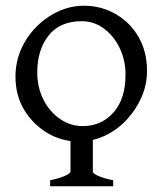

<svg xmlns="http://www.w3.org/2000/svg" viewBox="-20 -650 577 670"><path d="M155 0V-21Q188 -28 207 -36.5Q226 -45 226 -51V-174Q226 -188 237.5 -195Q249 -202 264.5 -202Q280 -202 292 -195Q304 -188 304 -174V-51Q304 -45 322 -36.5Q340 -28 375 -21V0ZM255 -156Q196 -156 146 -185.5Q96 -215 65 -265.5Q34 -316 34 -383Q34 -432 53 -476.5Q72 -521 106 -555.5Q140 -590 183 -610Q226 -630 273 -630Q333 -630 383.5 -601Q434 -572 463.5 -521Q493 -470 493 -403Q493 -354 473.5 -310Q454 -266 421 -231Q388 -196 345 -176Q302 -156 255 -156ZM265 -576Q189 -576 149.5 -526Q110 -476 110 -397Q110 -346 131 -303.5Q152 -261 188.5 -235.5Q225 -210 269 -210Q334 -210 376 -257.5Q418 -305 418 -389Q418 -440 397.5 -482.5Q377 -525 342.5 -550.5Q308 -576 265 -576Z"/></svg>

Font: ChillKai
Style: Regular
Weight: 400
Designer: ChillType
Foundry: 寒蝉字型
Version: Version 2.000